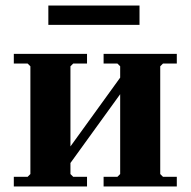

<svg xmlns="http://www.w3.org/2000/svg" viewBox="-20 -675 690 695"><path d="M235 -45 245 -35H295V0H30V-35H80L90 -45V-435L80 -445H30V-480H295V-445H245L235 -435ZM560 -45 570 -35H620V0H355V-35H405L415 -45V-435L405 -445H355V-480H620V-445H570L560 -435ZM415 -334 235 -85V-145L415 -394ZM155 -585V-655H485V-585Z"/></svg>

Font: Brygada 1918
Style: Bold
Weight: 700
Designer: Mateusz Machalski | Borys Kosmynka | Przemek Hoffer
Foundry: NIEPODLEGLA 2018
Version: Version 3.006